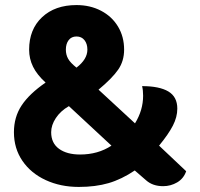

<svg xmlns="http://www.w3.org/2000/svg" viewBox="-20 -729 790 758"><path d="M35 -207Q35 -267 65.5 -313Q96 -359 160 -403Q126 -434 110.5 -465.5Q95 -497 95 -533Q95 -613 146 -661Q197 -709 282 -709Q336 -709 379 -686.5Q422 -664 446 -624Q470 -584 470 -533Q470 -488 446.5 -454Q423 -420 369 -375L513 -242Q545 -294 545 -351Q545 -373 541 -389Q609 -389 644.5 -368Q680 -347 680 -300Q680 -267 662.5 -233Q645 -199 608 -154L715 -53Q705 -24 679.5 -9Q654 6 624 6Q583 6 557 -17L512 -56Q460 -21 408.5 -6Q357 9 291 9Q219 9 160.5 -18Q102 -45 68.5 -94Q35 -143 35 -207ZM325 -533Q325 -556 313.5 -570.5Q302 -585 282 -585Q262 -585 251 -570.5Q240 -556 240 -533Q240 -513 249 -497Q258 -481 282 -462Q325 -495 325 -533ZM420 -154 252 -310Q219 -291 200.5 -263Q182 -235 182 -207Q182 -164 213 -141.5Q244 -119 296 -119Q367 -119 420 -154Z"/></svg>

Font: K2D ExtraBold
Style: Regular
Weight: 800
Designer: Katatrad Aksorn Co.,Ltd.
Foundry: Cadson Demak Co.,Ltd.
Version: Version 1.000; ttfautohint (v1.6)